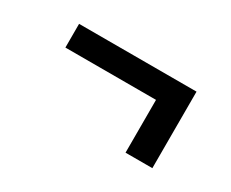

<svg xmlns="http://www.w3.org/2000/svg" viewBox="-55 -541 710 589"><g transform="rotate(30 300.0 -246.5)"><path d="M413 -111V-298H92V-382H508V-111Z"/></g></svg>

Font: Iosevka Curly Slab MdEx
Style: Regular
Weight: 500
Width: 7
Monospace: yes
Designer: Belleve Invis
Foundry: Belleve Invis
Version: Version 11.1.0; ttfautohint (v1.8.3)